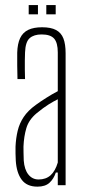

<svg xmlns="http://www.w3.org/2000/svg" viewBox="-20 -710 328 736"><path d="M123.5 5.5Q83 5.5 63.2 -21Q43.5 -47.5 40.5 -94Q40 -108.5 39.5 -121.5Q39 -134.5 39.5 -148Q41 -180.5 47.8 -208.8Q54.5 -237 70.8 -261.5Q87 -286 117.5 -308Q136 -321.5 157.8 -335.2Q179.5 -349 201.5 -360.5V-509Q201.5 -546 187.5 -562Q173.5 -578 139.5 -578Q110 -578 93.8 -563.8Q77.5 -549.5 76 -509Q75.5 -495.5 75.2 -478.2Q75 -461 75.2 -442.5Q75.5 -424 76 -407H47Q46.5 -432 46 -459.2Q45.5 -486.5 46 -508Q47 -542.5 57.2 -564Q67.5 -585.5 88.2 -595.5Q109 -605.5 141.5 -605.5Q175 -605.5 194.8 -595Q214.5 -584.5 223 -562.8Q231.5 -541 231.5 -506V0H201.5V-48.5H194Q186 -24.5 169.8 -9.5Q153.5 5.5 123.5 5.5ZM128 -22Q156 -22 174 -38.2Q192 -54.5 201.5 -87V-329.5Q184.5 -321 166 -309.5Q147.5 -298 120.5 -276Q90.5 -251 81 -218.8Q71.5 -186.5 70 -148Q70 -139.5 70.2 -124.8Q70.5 -110 71 -95Q73.5 -60 88.8 -41Q104 -22 128 -22ZM157.5 -655V-690.5H193.5V-655ZM90 -655V-690.5H125.5V-655Z"/></svg>

Font: Big Shoulders Display ExtraLight
Style: Regular
Weight: 250
Designer: Patric King
Foundry: XO Type Co
Version: Version 2.002